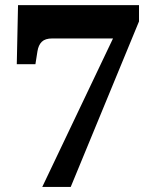

<svg xmlns="http://www.w3.org/2000/svg" viewBox="-20 -734 609 754"><path d="M525.9 -649.9 257.8 0H146L423.8 -583H185.1Q157.7 -583 144.3 -570.1Q130.9 -557.1 127 -532.2L119.1 -481.9H45.9L50.8 -713.9H525.9Z"/></svg>

Font: Koh Santepheap Black
Style: Regular
Weight: 900
Designer: Danh Hong
Version: Version 2.002; ttfautohint (v1.8.3)